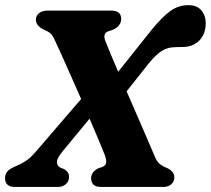

<svg xmlns="http://www.w3.org/2000/svg" viewBox="-31 -742 836 762"><path d="M387 -579.5Q393.5 -563 407 -530.5Q420.5 -498 438 -457L571 -624Q614.5 -677 646.2 -699.2Q678 -721.5 716.5 -721.5Q751 -721.5 768.2 -700.8Q785.5 -680 785.5 -650Q785.5 -608 761 -582.2Q736.5 -556.5 696 -555.5Q682 -555.5 672.5 -555.2Q663 -555 652 -554Q626.5 -551.5 604.8 -535.8Q583 -520 555 -485L471.5 -379.5Q492.5 -331.5 513.2 -283.5Q534 -235.5 552 -194Q570 -152.5 582 -124Q590.5 -102 601.8 -92.2Q613 -82.5 631.5 -75.5Q661 -61.5 661 -38Q661 -22 649 -11Q637 0 617 0H371Q348 0 339.2 -10Q330.5 -20 330.5 -34.5Q331 -60.5 361 -75L373.5 -78.5Q389.5 -85 390.5 -97.2Q391.5 -109.5 384 -129Q378.5 -143 362.5 -181.8Q346.5 -220.5 324.5 -271L222 -147Q195 -115.5 195 -99.2Q195 -83 210 -76L222 -71.5Q231 -67 237 -59.2Q243 -51.5 243 -39.5Q243 -22 230.2 -11Q217.5 0 198.5 0H28.5Q-11 0 -11 -35Q-11 -49.5 -3.2 -59.8Q4.5 -70 24 -79Q44.5 -87 67 -100.5Q89.5 -114 111 -140L291 -349Q271 -394.5 251.2 -439.2Q231.5 -484 214.8 -521Q198 -558 187 -581.5Q178 -602 168.5 -610Q159 -618 140.5 -625.5Q111.5 -641 111.5 -663.5Q111.5 -680 124.2 -690Q137 -700 158 -700H409Q450.5 -700 450 -666.5Q450 -639 416.5 -623.5L398 -617.5Q376 -609.5 387 -579.5Z"/></svg>

Font: Fraunces 9pt S050
Style: Bold Italic
Weight: 700
Italic angle: -16°
Version: Version 1.000; ttfautohint (v1.8.3)